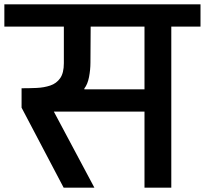

<svg xmlns="http://www.w3.org/2000/svg" viewBox="-56 -861 940 881"><path d="M-36 -739V-841H864V-739H730V0H607V-349H191L377 0H236L43 -367V-456Q78 -456 112 -457.5Q146 -459 174.5 -468.5Q203 -478 220 -502Q237 -526 237 -571V-739ZM331 -451H607V-739H360L359 -574Q359 -541 352.5 -507.5Q346 -474 331 -455Z"/></svg>

Font: Matangi
Style: Bold
Weight: 700
Designer: Prashant Pant
Foundry: The Graphic Ant
Version: Version 3.002